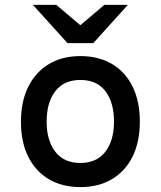

<svg xmlns="http://www.w3.org/2000/svg" viewBox="-20 -752 656 784"><path d="M308 12Q234 12 179.5 -20.2Q125 -52.5 95.2 -112.2Q65.5 -172 65.5 -255Q65.5 -337 95.2 -397.2Q125 -457.5 179.5 -490.2Q234 -523 308 -523Q382.5 -523 437.2 -490.8Q492 -458.5 521.5 -398.2Q551 -338 551 -255.5Q551 -173 521.5 -113Q492 -53 437.2 -20.5Q382.5 12 308 12ZM308 -86.5Q374.5 -86.5 410 -132.2Q445.5 -178 445.5 -255.5Q445.5 -333 410.8 -379.2Q376 -425.5 308 -425.5Q241.5 -425.5 206 -379.8Q170.5 -334 170.5 -255Q170.5 -178 206 -132.2Q241.5 -86.5 308 -86.5ZM255.5 -576 114.5 -732H210L308 -649L406 -732H502L361 -576Z"/></svg>

Font: Overpass Mono SemiBold
Style: Regular
Weight: 600
Monospace: yes
Designer: Delve Withrington, Dave Bailey
Foundry: Delve Fonts LLC
Version: Version 4.000